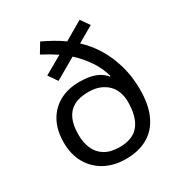

<svg xmlns="http://www.w3.org/2000/svg" viewBox="-181 -892 966 1028"><g transform="rotate(-30 302.5 -377.5)"><path d="M216 -765Q248 -750 280.5 -732Q313 -714 342 -693L457 -760L495 -706L396 -649Q442 -607 476.5 -550.5Q511 -494 531 -425Q551 -356 551 -275Q551 -180 521 -116.5Q491 -53 435 -21.5Q379 10 301 10Q229 10 173.5 -19.5Q118 -49 86.5 -103.5Q55 -158 55 -233Q55 -308 84 -361.5Q113 -415 165.5 -444Q218 -473 290 -473Q325 -473 354.5 -467Q384 -461 407 -448Q430 -435 446 -415L450 -417Q434 -474 401 -522Q368 -570 326 -608L196 -533L158 -588L270 -652Q249 -666 226 -679.5Q203 -693 180 -705ZM303 -402Q247 -402 212 -382Q177 -362 160.5 -324Q144 -286 144 -230Q144 -181 160.5 -143Q177 -105 212.5 -83.5Q248 -62 303 -62Q386 -62 424 -110.5Q462 -159 462 -251Q462 -282 452.5 -309.5Q443 -337 423 -357.5Q403 -378 373.5 -390Q344 -402 303 -402Z"/></g></svg>

Font: Noto Sans Telugu
Style: Regular
Weight: 400
Designer: Jelle Bosma - Monotype Design Team
Foundry: Monotype Imaging Inc.
Version: Version 2.003